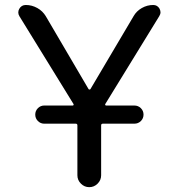

<svg xmlns="http://www.w3.org/2000/svg" viewBox="-20 -775 711 774"><path d="M158.2 -276.4Q143.6 -276.4 132.8 -287.1Q122.1 -297.9 122.1 -313Q122.1 -328.1 132.8 -338.9Q143.6 -349.6 158.2 -349.6H273.4Q275.4 -349.6 276.4 -351.6Q277.3 -353.5 276.4 -355.5L58.6 -709Q53.7 -716.8 53.7 -724.6Q53.7 -732.4 57.6 -739.3Q66.4 -754.9 84 -754.9Q108.4 -754.9 130.4 -742.7Q152.3 -730.5 165 -709L336.9 -416Q337.9 -414.1 340.8 -414.1Q343.8 -414.1 344.7 -416L518.6 -710Q530.3 -730.5 551.8 -742.7Q573.2 -754.9 597.7 -754.9Q614.3 -754.9 623 -740.2Q627 -732.4 627 -725.6Q627 -717.8 622.1 -710L404.3 -355.5Q403.3 -353.5 404.3 -351.6Q405.3 -349.6 408.2 -349.6H521.5Q537.1 -349.6 547.9 -338.9Q558.6 -328.1 558.6 -313Q558.6 -297.9 547.9 -287.1Q537.1 -276.4 521.5 -276.4H394.5Q387.7 -276.4 387.7 -269.5V-68.4Q387.7 -48.8 373.5 -34.7Q359.4 -20.5 339.8 -20.5Q320.3 -20.5 306.2 -34.7Q292 -48.8 292 -68.4V-269.5Q292 -276.4 285.2 -276.4Z"/></svg>

Font: Gen Jyuu Gothic Regular
Style: Regular
Weight: 400
Designer: [Source Han Sans]
Ryoko NISHIZUKA  (kana & ideographs); Paul D. Hunt (Latin, Greek & Cyrillic); Wenlong ZHANG  (bopomofo
Version: Version 1.002.20150607